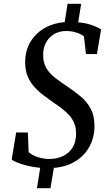

<svg xmlns="http://www.w3.org/2000/svg" viewBox="-20 -867 574 1003"><path d="M173 116 190 10Q154.5 6 124 -1.2Q93.5 -8.5 71.8 -17.2Q50 -26 41 -34L64.5 -175H125.5L129.5 -72.5Q148.5 -55.5 178 -46Q207.5 -36.5 238 -36.5Q276.5 -36.5 308.2 -51.2Q340 -66 358.8 -95.5Q377.5 -125 377.5 -168.5Q377.5 -199 368 -222.5Q358.5 -246 342 -264.5Q325.5 -283 303.8 -299.5Q282 -316 257.5 -332.5Q231.5 -351 205.8 -370.5Q180 -390 158.5 -414Q137 -438 124.2 -469Q111.5 -500 111.5 -541.5Q111.5 -602 138.5 -647.5Q165.5 -693 212.2 -720Q259 -747 318 -751.5L333 -847H404L388.5 -750.5Q418 -748 440.8 -741.8Q463.5 -735.5 480 -728Q496.5 -720.5 508 -713L486.5 -584.5H429L418.5 -677Q403.5 -689 378.5 -697Q353.5 -705 326.5 -705Q300 -705 278 -696.2Q256 -687.5 239.8 -671Q223.5 -654.5 214.5 -631.8Q205.5 -609 205.5 -581Q205 -538.5 223.2 -509.2Q241.5 -480 271.2 -457.8Q301 -435.5 334 -413.5Q369 -390 401 -363.5Q433 -337 453.2 -300.5Q473.5 -264 473.5 -209Q473.5 -150.5 448.2 -103Q423 -55.5 375.5 -25.5Q328 4.5 261.5 10L243.5 116Z"/></svg>

Font: Merriweather 24pt SemiCondensed
Style: Italic
Weight: 400
Width: 4
Italic angle: -7.8°
Designer: Eben Sorkin
Foundry: Eben Sorkin
Version: Version 2.101